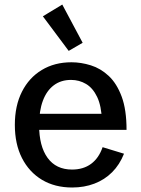

<svg xmlns="http://www.w3.org/2000/svg" viewBox="-20 -814 620 846"><path d="M297.9 12.2Q221.7 12.2 165 -21.7Q108.4 -55.7 76.9 -117.4Q45.4 -179.2 45.4 -263.7Q45.4 -348.1 76.7 -409.9Q107.9 -471.7 164.1 -505.6Q220.2 -539.6 294.9 -539.6Q337.4 -539.6 380.4 -526.1Q423.3 -512.7 459 -479.5Q494.6 -446.3 516.1 -388.4Q537.6 -330.6 537.6 -241.7H109.4V-312.5H450.7L429.2 -283.2Q426.8 -347.7 408 -387Q389.2 -426.3 359.1 -444.1Q329.1 -461.9 293 -461.9Q248.5 -461.9 217 -438.2Q185.5 -414.6 168.9 -370.1Q152.3 -325.7 152.3 -262.7Q152.3 -169.9 189.7 -118.4Q227.1 -66.9 297.4 -66.9Q347.2 -66.9 381.3 -92Q415.5 -117.2 432.1 -165.5L526.4 -136.7Q507.3 -88.4 474.1 -55.2Q440.9 -22 396 -4.9Q351.1 12.2 297.9 12.2ZM282.7 -589.8 168.9 -742.2 254.4 -793.9 344.2 -625.5Z"/></svg>

Font: Schibsted Grotesk Medium
Style: Regular
Weight: 500
Designer: Bakken & Baeck AS, Henrik Kongsvoll
Foundry: Schibsted ASA
Version: Version 1.100;gftools[0.9.25]